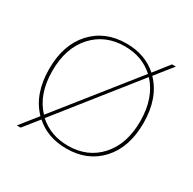

<svg xmlns="http://www.w3.org/2000/svg" viewBox="-129 -662 827 824"><g transform="rotate(30 284.5 -250.0)"><path d="M449 -445Q518 -374 518 -250Q518 -130 454 -60Q390 10 285 10Q192 10 131 -45L71 30H52L120 -55Q51 -126 51 -250Q51 -370 115.5 -440Q180 -510 285 -510Q378 -510 439 -455L498 -530H517ZM67 -250Q67 -134 130 -68L429 -443Q371 -496 285 -496Q188 -496 127.5 -429.5Q67 -363 67 -250ZM285 -4Q382 -4 442 -70.5Q502 -137 502 -250Q502 -365 439 -433L140 -57Q199 -4 285 -4Z"/></g></svg>

Font: Elaine Sans Thin
Style: Regular
Weight: 250
Designer: Wei Huang
Foundry: Wei Huang
Version: Version 2.001;December 24, 2019;FontCreator 12.0.0.2547 64-b